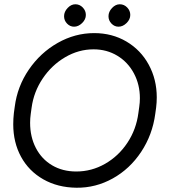

<svg xmlns="http://www.w3.org/2000/svg" viewBox="-20 -857 835 899"><path d="M42 -275Q42 -301 45 -328L49 -357Q61 -452 115 -531Q169 -610 250 -656Q331 -702 421 -702Q505 -702 572 -662.5Q639 -623 676.5 -554Q714 -485 714 -401Q714 -377 711 -353L707 -324Q694 -226 641 -146Q588 -66 508 -21.5Q428 23 338 22Q250 21 182.5 -17.5Q115 -56 78.5 -123Q42 -190 42 -275ZM628 -328 632 -357Q635 -377 635 -397Q635 -461 607 -513.5Q579 -566 529.5 -596Q480 -626 418 -626Q348 -626 285 -589Q222 -552 180 -489.5Q138 -427 128 -353L124 -324Q121 -303 121 -282Q121 -216 148 -164Q175 -112 224 -83Q273 -54 337 -54Q409 -54 472 -90Q535 -126 576.5 -188.5Q618 -251 628 -328ZM280 -781Q280 -802 296.5 -819.5Q313 -837 333 -837Q353 -837 367.5 -822Q382 -807 382 -787Q382 -766 364.5 -749Q347 -732 327 -732Q308 -732 294 -746.5Q280 -761 280 -781ZM488 -781Q488 -802 504.5 -819.5Q521 -837 541 -837Q561 -837 575.5 -822Q590 -807 590 -787Q590 -766 572.5 -749Q555 -732 535 -732Q516 -732 502 -746.5Q488 -761 488 -781Z"/></svg>

Font: Bellota Text
Style: Bold Italic
Weight: 700
Italic angle: -7.5°
Designer: Kemie Guaida
Foundry: Kemie Guaida
Version: Version 4.001